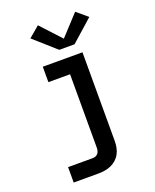

<svg xmlns="http://www.w3.org/2000/svg" viewBox="-176 -869 952 1182"><g transform="rotate(-20 300.0 -277.5)"><path d="M97 215V114H259Q269 114 278.5 110Q288 106 294 98Q300 90 302 80Q304 70 304 60V-419H162V-520H422V60Q422 82 418 103Q414 124 404 143Q394 162 378 176.5Q362 191 342.5 199.5Q323 208 302 211.5Q281 215 259 215ZM293 -583 150 -710 221 -770 343 -638 465 -770 536 -710 393 -583Z"/></g></svg>

Font: Iosevka SS04 Extended
Style: Bold
Weight: 700
Width: 7
Monospace: yes
Designer: Belleve Invis
Foundry: Belleve Invis
Version: Version 19.0.0; ttfautohint (v1.8.4)